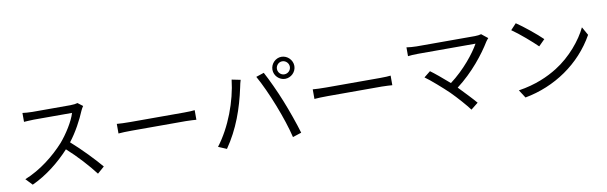

<svg xmlns="http://www.w3.org/2000/svg" viewBox="-52 -1348 6104 1930"><g transform="rotate(-10 3000.0 -382.5)"><path d="M749 -708C733 -703 707 -699 674 -699H288C258 -699 201 -703 187 -706V-615C198 -615 253 -620 288 -620H678C654 -537 579 -420 512 -342C407 -226 261 -109 100 -45L164 22C313 -46 446 -153 554 -270C656 -179 763 -60 829 27L899 -34C835 -111 711 -241 607 -332C678 -422 740 -540 775 -625C782 -640 793 -661 800 -669Z M1102 -335C1133 -338 1185 -340 1241 -340H1790C1835 -340 1877 -336 1897 -335V-433C1874 -430 1840 -428 1789 -428H1241C1185 -428 1133 -430 1102 -433Z M2737 -697C2737 -636 2788 -585 2848 -585C2909 -585 2961 -636 2961 -697C2961 -758 2909 -810 2848 -810C2788 -810 2737 -758 2737 -697ZM2783 -697C2783 -733 2812 -764 2848 -764C2885 -764 2915 -733 2915 -697C2915 -661 2885 -631 2848 -631C2812 -631 2783 -661 2783 -697ZM2823 5 2912 -24C2886 -114 2832 -267 2792 -366C2750 -472 2686 -609 2646 -682L2565 -655C2661 -485 2778 -187 2823 5ZM2064 -29 2149 7C2273 -172 2342 -369 2387 -580C2391 -603 2398 -630 2405 -653L2316 -671C2292 -455 2198 -203 2064 -29Z M3102 -335C3133 -338 3185 -340 3241 -340H3790C3835 -340 3877 -336 3897 -335V-433C3874 -430 3840 -428 3789 -428H3241C3185 -428 3133 -430 3102 -433Z M4865 -685C4847 -680 4826 -677 4801 -677H4205C4170 -677 4131 -681 4103 -685V-595C4123 -598 4166 -601 4205 -601H4793C4743 -511 4628 -364 4481 -254C4412 -315 4332 -381 4294 -408L4229 -356C4282 -319 4397 -218 4458 -159C4522 -95 4601 -5 4638 45L4711 -13C4671 -61 4598 -136 4540 -197C4706 -323 4832 -485 4904 -603C4911 -612 4918 -623 4929 -634Z M5170 -672C5244 -622 5368 -514 5419 -463L5482 -526C5426 -582 5298 -686 5227 -733ZM5194 19C5499 -37 5771 -220 5923 -492L5875 -577C5817 -455 5695 -305 5541 -209C5445 -149 5317 -90 5141 -63Z"/></g></svg>

Font: Spoqa Han Sans Neo Regular
Style: Regular
Weight: 400
Designer: [Spoqa Han Sans Neo] Dong-huui Kim  Younghwa Kang  Yujin Lee  [Noto Sans] Ryoko NISHIZUKA  (kana & ideographs); Paul D. 
Foundry: Spoqa (http://www.spoqa-han-sans.com)
Version: Version 1.000